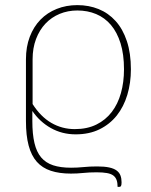

<svg xmlns="http://www.w3.org/2000/svg" viewBox="-20 -521 590 751"><path d="M107.5 -114Q139 -64.5 181 -40.2Q223 -16 272.5 -16Q321 -16 357 -33.8Q393 -51.5 417 -82.8Q441 -114 453 -156.8Q465 -199.5 465 -250Q465 -308.5 451.5 -351.8Q438 -395 413.8 -423.5Q389.5 -452 356 -466Q322.5 -480 282.5 -480Q245.5 -480 213.5 -466.8Q181.5 -453.5 158 -428.8Q134.5 -404 121 -368.5Q107.5 -333 107.5 -289ZM106.5 -47.5Q106.5 3.5 114.8 38.5Q123 73.5 141 94.8Q159 116 187.8 125.5Q216.5 135 258 135Q282 135 306.8 132.5Q331.5 130 360 130Q388.5 130 407 134Q425.5 138 436.2 146Q447 154 451.2 165.5Q455.5 177 455.5 192Q455.5 202 453.5 206Q451.5 210 446.5 210H440Q440 194 436 183Q432 172 422.8 165.2Q413.5 158.5 397.8 155.8Q382 153 358 153Q329.5 153 305.8 155.5Q282 158 257.5 158Q212 158 178.8 147Q145.5 136 124 111.8Q102.5 87.5 92 48.2Q81.5 9 81.5 -47.5V-289Q81.5 -338 96.5 -377.2Q111.5 -416.5 138.2 -444Q165 -471.5 202 -486.2Q239 -501 282.5 -501Q327.5 -501 365.8 -485.5Q404 -470 432.2 -438.8Q460.5 -407.5 476.2 -360.2Q492 -313 492 -250Q492 -196.5 478 -150Q464 -103.5 436.8 -69.2Q409.5 -35 369.2 -15.2Q329 4.5 276 4.5Q223 4.5 179.2 -20Q135.5 -44.5 106.5 -87Z"/></svg>

Font: Lato 2
Style: Regular
Weight: 200
Designer: Lukasz Dziedzic with Adam Twardoch and Botio Nikoltchev
Foundry: tyPoland Lukasz Dziedzic
Version: Version 2.015; 2015-08-06; http://www.latofonts.com/